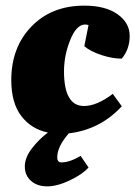

<svg xmlns="http://www.w3.org/2000/svg" viewBox="-20 -463 480 681"><path d="M282 -376Q251 -376 229 -321Q207 -266 207 -210Q207 -87 278 -87Q323 -87 380 -130L412 -86Q335 -3 224 10Q183 57 183 95Q183 113 198 113Q227 113 266 90L294 131Q273 155 228 176.5Q183 198 147.5 198Q112 198 90 178.5Q68 159 68 127.5Q68 96 93 63.5Q118 31 150 7Q91 -5 55.5 -51.5Q20 -98 20 -179Q20 -295 91.5 -369Q163 -443 279 -443Q354 -443 397 -412.5Q440 -382 440 -335.5Q440 -289 412 -255Q379 -255 340.5 -267.5Q302 -280 279 -299L294 -374Q288 -376 282 -376Z"/></svg>

Font: Oleo Script Swash Caps
Style: Bold
Weight: 700
Designer: Soytutype
Foundry: Soytutype
Version: Version 1.002